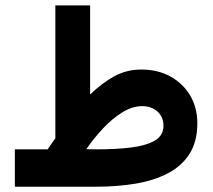

<svg xmlns="http://www.w3.org/2000/svg" viewBox="-20 -705 805 725"><path d="M160.2 -141.1Q167 -152.3 174.3 -162.4Q181.6 -172.4 189 -182.6V-684.6H320.3V-348.1Q365.2 -391.6 411.6 -417Q458 -442.4 513.7 -442.4Q575.7 -442.4 623.3 -416.3Q670.9 -390.1 698 -344.5Q725.1 -298.8 725.1 -239.3Q725.1 -170.4 695.8 -124.3Q666.5 -78.1 614.3 -50.8Q562 -23.4 492.7 -11.7Q423.3 0 343.8 0H36.1V-141.1ZM517.1 -304.2Q479.5 -304.2 441.4 -280.5Q403.3 -256.8 368.7 -219.7Q334 -182.6 305.7 -141.6L350.1 -141.1Q416 -141.1 472.4 -147.7Q528.8 -154.3 563 -173.3Q597.2 -192.4 597.2 -230Q597.2 -263.7 574.5 -283.9Q551.8 -304.2 517.1 -304.2Z"/></svg>

Font: Vazirmatn UI NL ExtraBold
Style: Regular
Weight: 800
Designer: Saber Rastikerdar
Foundry: Saber Rastikerdar
Version: Version 33.003